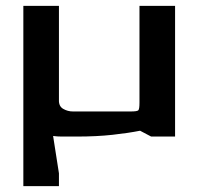

<svg xmlns="http://www.w3.org/2000/svg" viewBox="-20 -468 680 658"><path d="M60 170V-448H182V-126Q181 -104 196.5 -95Q212 -86 230 -86H428Q450 -86 454 -90Q458 -94 458 -116V-448H580V0H498L460 -20Q420 -12 365.5 -6Q311 0 243 0H192Q176 0 162 -2L182 126V170Z"/></svg>

Font: Goldman
Style: Regular
Weight: 400
Designer: Jaikishan Patel
Version: Version 1.000; ttfautohint (v1.8.3)